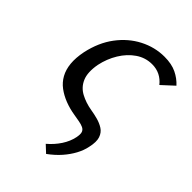

<svg xmlns="http://www.w3.org/2000/svg" viewBox="-188 -501 778 778"><g transform="rotate(45 201.0 -112.0)"><path d="M224 197 194 169Q221 146 239 118.5Q257 91 263 62Q267 42 263.5 32Q260 22 249.5 17Q239 12 224.5 9.5Q210 7 193 4Q162 -1 135 -11.5Q108 -22 86.5 -38Q65 -54 52 -77.5Q39 -101 36 -132Q33 -163 41 -203Q56 -272 92.5 -320.5Q129 -369 179.5 -395Q230 -421 285 -421Q326 -421 354 -407.5Q382 -394 402 -372L351 -325Q336 -344 316 -354Q296 -364 271 -364Q233 -364 201.5 -342.5Q170 -321 148 -285Q126 -249 117 -206Q108 -156 121 -125.5Q134 -95 163 -79.5Q192 -64 228 -58Q247 -55 267.5 -49.5Q288 -44 304.5 -33.5Q321 -23 328 -2.5Q335 18 327 53Q322 78 308.5 103Q295 128 274.5 151.5Q254 175 224 197Z"/></g></svg>

Font: Ysabeau Office Medium
Style: Italic
Weight: 500
Italic angle: -12°
Designer: Christian Thalmann (Catharsis Fonts)
Version: Version 2.001;gftools[0.9.30]; featfreeze: tnum,lnum,ss02